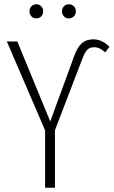

<svg xmlns="http://www.w3.org/2000/svg" viewBox="-20 -878 532 898"><path d="M191 -268 12 -684H61L215 -310L327 -616Q341 -656 362 -675Q383 -694 417 -694Q457 -694 492 -659L472 -633Q457 -646 446 -651.5Q435 -657 420 -657Q400 -657 388 -645Q376 -633 364 -600L237 -269V0H191ZM182 -825Q182 -811 173 -801.5Q164 -792 150 -792Q136 -792 127 -801.5Q118 -811 118 -825Q118 -839 127 -848.5Q136 -858 150 -858Q164 -858 173 -848.5Q182 -839 182 -825ZM335 -825Q335 -811 325.5 -801.5Q316 -792 302 -792Q288 -792 279 -801.5Q270 -811 270 -825Q270 -839 279 -848.5Q288 -858 302 -858Q316 -858 325.5 -848.5Q335 -839 335 -825Z"/></svg>

Font: Fira Sans Extra Condensed ExtraLight
Style: Regular
Weight: 275
Width: 1
Designer: Carrois Corporate & Edenspiekermann AG
Foundry: Carrois Corporate GbR & Edenspiekermann AG
Version: Version 4.203